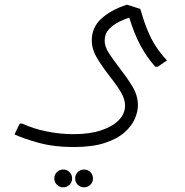

<svg xmlns="http://www.w3.org/2000/svg" viewBox="-20 -428 789 820"><path d="M294 200Q211 200 145.5 182Q80 164 42 146L64 100H75Q123 122 180 133.5Q237 145 294 145Q362 145 411 129Q460 113 487 85.5Q514 58 514 23Q514 -4 497.5 -32.5Q481 -61 448 -103Q414 -147 393 -182.5Q372 -218 372 -256Q372 -311 413 -348.5Q454 -386 522 -408L579 -390Q594 -338 610 -299Q626 -260 646 -229.5Q666 -199 693 -170L654 -143H643Q606 -185 579.5 -234.5Q553 -284 532 -353Q514 -347 489 -335Q464 -323 445.5 -303.5Q427 -284 427 -255Q427 -228 446 -199.5Q465 -171 491 -137Q520 -100 544.5 -60.5Q569 -21 569 22Q569 49 555.5 80Q542 111 510.5 138.5Q479 166 426 183Q373 200 294 200ZM250 372Q234 372 223 361Q212 350 212 334Q212 318 223 307Q234 296 250 296Q266 296 277 307Q288 318 288 334Q288 350 277 361Q266 372 250 372ZM339 372Q323 372 312 361Q301 350 301 334Q301 318 312 307Q323 296 339 296Q355 296 366 307Q377 318 377 334Q377 350 366 361Q355 372 339 372Z"/></svg>

Font: Fustat Light
Style: Regular
Weight: 300
Designer: Mohamed Gaber, Khaled Hosny, Laura Garcia Mut
Foundry: Kief Type Foundry, Alif Type Foundry, Hard Type Foundry
Version: Version 1.007